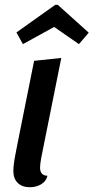

<svg xmlns="http://www.w3.org/2000/svg" viewBox="-20 -765 392 805"><path d="M36 -48Q36 -75 45.5 -122Q55 -169 56 -176L123 -510L237 -522L153 -104Q148 -77 148 -62Q148 -29 179 -28Q173 -4 152 8Q131 20 105 20Q73 20 54.5 2Q36 -16 36 -48ZM49 -629 212 -745H222L352 -628L311 -580L207 -652L76 -580Z"/></svg>

Font: Sansita SW
Style: Italic
Weight: 400
Italic angle: -11°
Designer: Pablo Cosgaya
Foundry: Omnibus-Type
Version: Version 1.000